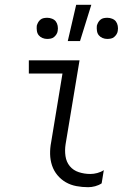

<svg xmlns="http://www.w3.org/2000/svg" viewBox="-20 -771 540 799"><path d="M347 8Q322 8 298 3.5Q274 -1 254 -12.5Q234 -24 219 -42Q204 -60 196.5 -82.5Q189 -105 188.5 -130Q188 -155 193 -180L240 -465H100V-520H311L253 -171Q249 -146 252.5 -121.5Q256 -97 270.5 -79.5Q285 -62 308 -54.5Q331 -47 356 -47Q370 -47 385 -51Q400 -55 412 -63L403 -8Q391 0 376 4Q361 8 347 8ZM426 -609Q416 -609 406.5 -613Q397 -617 391 -624.5Q385 -632 383.5 -642.5Q382 -653 383 -664Q385 -671 388.5 -677.5Q392 -684 398 -689Q404 -694 411.5 -695.5Q419 -697 427 -697Q437 -697 447 -693Q457 -689 462.5 -681.5Q468 -674 470 -663.5Q472 -653 470 -642Q469 -635 465 -628.5Q461 -622 455 -617Q449 -612 441.5 -610.5Q434 -609 426 -609ZM176 -609Q166 -609 156.5 -613Q147 -617 141 -624.5Q135 -632 133.5 -642.5Q132 -653 133 -664Q135 -671 138.5 -677.5Q142 -684 148 -689Q154 -694 161.5 -695.5Q169 -697 177 -697Q187 -697 197 -693Q207 -689 212.5 -681.5Q218 -674 220 -663.5Q222 -653 220 -642Q219 -635 215 -628.5Q211 -622 205 -617Q199 -612 191.5 -610.5Q184 -609 176 -609ZM262 -600 297 -751H360L313 -600Z"/></svg>

Font: Iosevka Light Oblique
Style: Regular
Weight: 300
Italic angle: -9°
Monospace: yes
Designer: Belleve Invis
Foundry: Belleve Invis
Version: Version 32.5.0; ttfautohint (v1.8.4)